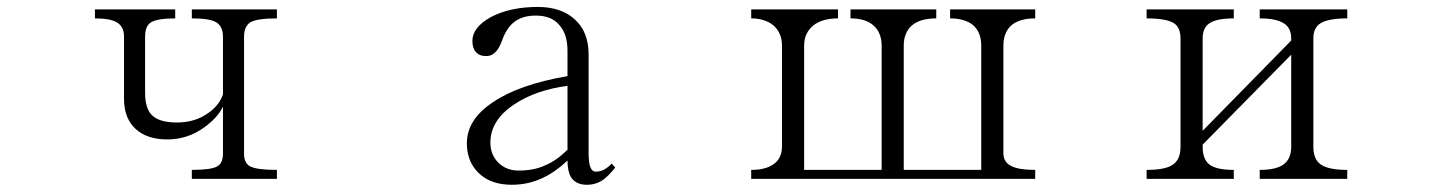

<svg xmlns="http://www.w3.org/2000/svg" viewBox="-20 -504 4040 542"><path d="M761.7 -477.5H521.5V-452.1Q571.3 -452.1 589.8 -441.4Q609.4 -429.7 609.4 -400.4V-237.3Q598.6 -206.1 567.4 -184.6Q530.3 -158.2 479.5 -158.2Q429.7 -158.2 409.2 -178.7Q389.6 -197.3 389.6 -242.2V-400.4Q389.6 -429.7 405.3 -440.4Q423.8 -452.1 474.6 -452.1V-477.5H248V-452.1Q292 -452.1 310.5 -440.4Q330.1 -428.7 330.1 -400.4V-224.6Q330.1 -168.9 364.3 -138.7Q396.5 -110.4 452.1 -110.4Q509.8 -110.4 556.6 -144.5Q594.7 -171.9 609.4 -203.1V-70.3Q609.4 -43 592.8 -34.2Q576.2 -24.4 521.5 -24.4V1H761.7V-24.4Q705.1 -24.4 686.5 -34.2Q668.9 -43 668.9 -70.3V-400.4Q668.9 -429.7 687.5 -441.4Q707 -452.1 761.7 -452.1Z M1716.8 -31.2 1707 -42Q1694.3 -29.3 1681.6 -23.4Q1671.9 -19.5 1662.1 -19.5Q1650.4 -19.5 1645.5 -35.2Q1641.6 -47.9 1641.6 -73.2V-350.6Q1641.6 -415 1601.6 -450.2Q1563.5 -484.4 1498 -484.4Q1420.9 -484.4 1366.2 -456.1Q1313.5 -426.8 1313.5 -388.7Q1313.5 -368.2 1323.2 -357.4Q1333 -345.7 1352.5 -345.7Q1369.1 -345.7 1380.9 -359.4Q1389.6 -369.1 1396.5 -387.7Q1410.2 -426.8 1433.6 -443.4Q1456.1 -460 1493.2 -460Q1537.1 -460 1559.6 -432.6Q1582 -407.2 1582 -360.4V-289.1Q1445.3 -265.6 1372.1 -215.8Q1297.9 -167 1297.9 -99.6Q1297.9 -48.8 1330.1 -16.6Q1364.3 17.6 1424.8 17.6Q1471.7 17.6 1512.7 -2Q1547.9 -18.6 1582 -50.8Q1582 -20.5 1591.8 -3.9Q1605.5 17.6 1636.7 17.6Q1663.1 17.6 1683.6 2.9Q1698.2 -7.8 1716.8 -31.2ZM1582 -261.7V-81.1Q1549.8 -49.8 1518.6 -37.1Q1487.3 -22.5 1444.3 -22.5Q1409.2 -22.5 1386.7 -44.9Q1364.3 -67.4 1364.3 -101.6Q1364.3 -165 1432.6 -210Q1493.2 -250 1582 -261.7Z M2100.6 -24.4V1H2902.3V-24.4Q2855.5 -24.4 2835 -35.2Q2812.5 -45.9 2812.5 -71.3V-375Q2812.5 -412.1 2835 -432.6Q2858.4 -452.1 2902.3 -452.1V-477.5H2662.1V-452.1Q2704.1 -452.1 2727.5 -432.6Q2750 -412.1 2750 -375V-24.4H2531.2V-375Q2531.2 -412.1 2554.7 -432.6Q2578.1 -452.1 2623 -452.1V-477.5H2380.9V-452.1Q2422.9 -452.1 2445.3 -432.6Q2468.8 -412.1 2468.8 -375V-24.4H2250V-375Q2250 -411.1 2276.4 -432.6Q2301.8 -452.1 2345.7 -452.1V-477.5H2100.6V-452.1Q2138.7 -452.1 2163.1 -432.6Q2187.5 -411.1 2187.5 -375V-90.8Q2187.5 -56.6 2163.1 -40Q2140.6 -24.4 2100.6 -24.4Z M3216.8 1H3462.9V-24.4Q3413.1 -24.4 3393.6 -40Q3375 -54.7 3375 -89.8V-95.7L3625 -349.6V-89.8Q3625 -55.7 3603.5 -40Q3583 -24.4 3536.1 -24.4V1H3783.2V-24.4Q3729.5 -24.4 3708 -40Q3687.5 -54.7 3687.5 -89.8V-395.5Q3687.5 -425.8 3708 -438.5Q3730.5 -452.1 3783.2 -452.1V-477.5H3536.1V-452.1Q3582 -452.1 3603.5 -438.5Q3625 -425.8 3625 -395.5V-389.6L3375 -134.8V-395.5Q3375 -425.8 3394.5 -438.5Q3415 -452.1 3462.9 -452.1V-477.5H3216.8V-452.1Q3272.5 -452.1 3293.9 -438.5Q3312.5 -426.8 3312.5 -395.5V-89.8Q3312.5 -54.7 3292 -40Q3271.5 -24.4 3216.8 -24.4Z"/></svg>

Font: BatangChe
Style: Regular
Weight: 400
Monospace: yes
Version: Version 2.21